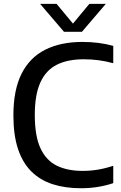

<svg xmlns="http://www.w3.org/2000/svg" viewBox="-20 -967 628 996"><path d="M400 9.5Q318.5 9.5 253.8 -11.2Q189 -32 143.2 -77Q97.5 -122 73.5 -194Q49.5 -266 49.5 -368.5Q49.5 -500.5 92 -584.8Q134.5 -669 214.8 -709.2Q295 -749.5 408 -749.5Q450.5 -749.5 490 -744.5Q529.5 -739.5 567.5 -729V-639Q529.5 -649.5 491.8 -654.5Q454 -659.5 414 -659.5Q331 -659.5 274.8 -631.2Q218.5 -603 189.5 -539.5Q160.5 -476 160.5 -370.5Q160.5 -261.5 189.8 -198.2Q219 -135 274.2 -107.8Q329.5 -80.5 408.5 -80.5Q448.5 -80.5 486.8 -86.8Q525 -93 567.5 -107V-17Q531 -4.5 488.5 2.5Q446 9.5 400 9.5ZM312 -802 188 -947H273.5L368.5 -832.5H348.5L443.5 -947H529L405 -802Z"/></svg>

Font: Encode Sans SC Condensed Thin Medium
Style: Regular
Weight: 500
Version: Version 3.002